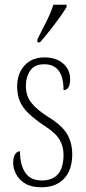

<svg xmlns="http://www.w3.org/2000/svg" viewBox="-20 -786 365 816"><path d="M156 10Q114 10 88 -5.5Q62 -21 49 -45Q36 -69 36 -93Q36 -119 44.5 -131Q53 -143 65 -143Q65 -85 87.5 -52Q110 -19 157 -19Q250 -19 250 -128Q250 -163 233.5 -192Q217 -221 165 -254Q124 -282 99.5 -306Q75 -330 64 -356.5Q53 -383 53 -418Q53 -474 84.5 -508Q116 -542 169 -542Q219 -542 248.5 -516Q278 -490 278 -450Q278 -403 250 -403Q250 -513 168 -513Q127 -513 108.5 -486Q90 -459 90 -421Q90 -379 113 -349.5Q136 -320 185 -289Q244 -253 265.5 -215.5Q287 -178 287 -130Q287 -64 252.5 -27Q218 10 156 10ZM139 -619Q161 -662 178.5 -697Q196 -732 207 -766H263V-756Q253 -739 234 -712.5Q215 -686 192.5 -657.5Q170 -629 150 -606H139Z"/></svg>

Font: Noto Serif ExtraCondensed ExtraLight
Style: Regular
Weight: 200
Width: 2
Designer: Monotype Design Team
Foundry: Monotype Imaging Inc.
Version: Version 2.015